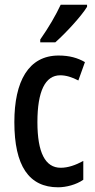

<svg xmlns="http://www.w3.org/2000/svg" viewBox="-20 -786 402 816"><path d="M350 -757V-766H238C217 -721 188 -671 151 -618V-606H215C258 -644 325 -716 350 -757ZM227 10C261 10 304 -1 334 -22V-102C301 -84 269 -73 238 -73C172 -73 139 -138 139 -267C139 -398 172 -466 236 -466C261 -466 286 -458 313 -444L341 -522C310 -540 275 -550 229 -550C101 -550 41 -440 41 -267C41 -81 103 10 227 10Z"/></svg>

Font: Noto Sans Devanagari ExtraCondensed Medium
Style: Regular
Weight: 500
Width: 2
Designer: Jelle Bosma - Monotype Design Team
Foundry: Monotype Imaging Inc.
Version: Version 2.004